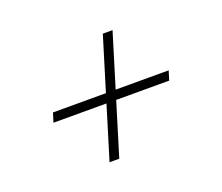

<svg xmlns="http://www.w3.org/2000/svg" viewBox="-72 -506 653 566"><g transform="rotate(-20 254.0 -222.5)"><path d="M184.5 -40.5 295.5 -403.5H326L215 -40.5ZM78 -235.5H441L432 -206.5H69Z"/></g></svg>

Font: Newsreader 24pt Light
Style: Italic
Weight: 300
Italic angle: -17°
Designer: Hugues Gentile
Foundry: Production Type
Version: Version 1.003